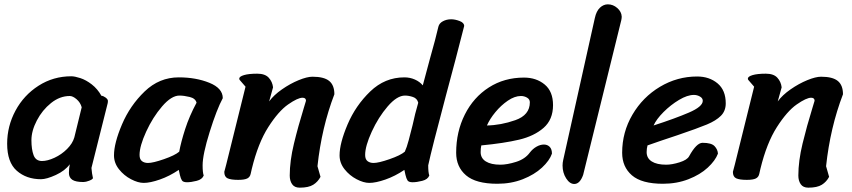

<svg xmlns="http://www.w3.org/2000/svg" viewBox="-20 -827 3930 886"><path d="M409 -5Q407 1 391.5 7Q376 13 365 13Q329 13 313.5 2.5Q298 -8 298 -29Q298 -49 302 -69Q280 -39 237.5 -19.5Q195 0 169 0Q102 0 57.5 -39Q13 -78 13 -164Q13 -245 51.5 -316.5Q90 -388 158 -431.5Q226 -475 309 -475Q325 -475 351 -466.5Q377 -458 403.5 -437.5Q430 -417 448 -385Q456 -385 467 -377Q478 -369 478 -361Q478 -352 475 -343L402 -52Q404 -26 409 -5ZM302 -384Q256 -384 215.5 -351.5Q175 -319 150 -271Q125 -223 125 -180Q125 -138 135 -111Q145 -84 174 -84Q199 -84 231.5 -99Q264 -114 289.5 -139.5Q315 -165 323 -193L357 -332Q351 -354 333.5 -369Q316 -384 302 -384Z M843 14Q825 14 819.5 5.5Q814 -3 810 -20Q806 -37 805 -43Q762 -14 717.5 1.5Q673 17 643 17Q617 17 584.5 0Q552 -17 529 -46Q506 -75 506 -110Q506 -166 543 -253Q580 -340 647.5 -405Q715 -470 805 -470Q884 -470 946 -445Q1008 -420 1008 -374Q980 -322 947.5 -218Q915 -114 915 -64Q915 -31 920 -17Q913 1 887.5 7.5Q862 14 843 14ZM887 -353Q882 -373 855.5 -379.5Q829 -386 808 -386Q771 -386 728 -336Q685 -286 654.5 -219.5Q624 -153 624 -112Q624 -92 635 -83.5Q646 -75 663 -75Q686 -75 736.5 -92.5Q787 -110 807 -127Q815 -171 834.5 -231.5Q854 -292 887 -353Z M1084 -464Q1084 -474 1106 -480.5Q1128 -487 1167 -487Q1203 -487 1220 -468.5Q1237 -450 1240 -424L1222 -359Q1243 -388 1281 -414.5Q1319 -441 1358 -457Q1397 -473 1422 -473Q1475 -473 1499 -453.5Q1523 -434 1523 -392Q1464 -238 1445 -60L1459 -11Q1447 12 1425.5 25.5Q1404 39 1363 39Q1339 39 1328 23Q1317 7 1317 -17Q1317 -84 1336.5 -164.5Q1356 -245 1382 -329Q1392 -361 1392 -362Q1392 -376 1376 -376Q1354 -376 1309.5 -345Q1265 -314 1218 -240.5Q1171 -167 1142 -48Q1140 -42 1137 -26Q1134 -10 1121 -3.5Q1108 3 1079 3Q1046 3 1030.5 -4Q1015 -11 1015 -34Q1018 -48 1024 -68Q1082 -301 1113 -427L1087 -457Q1084 -460 1084 -464Z M1931 -433Q1950 -506 1964 -556Q1991 -651 2003 -704Q2007 -720 2024 -729Q2041 -738 2062 -738Q2080 -738 2101 -730Q2122 -722 2122 -707Q2084 -557 2038 -387Q1972 -139 1956 -64Q1956 -31 1961 -17Q1954 1 1928.5 7.5Q1903 14 1884 14Q1866 14 1860.5 5.5Q1855 -3 1851 -20Q1847 -37 1846 -43Q1803 -14 1758.5 1.5Q1714 17 1684 17Q1658 17 1625.5 0Q1593 -17 1570 -46Q1547 -75 1547 -110Q1547 -166 1584 -253Q1621 -340 1688.5 -405Q1756 -470 1846 -470Q1872 -470 1894.5 -460Q1917 -450 1931 -433ZM1884 -250Q1895 -302 1910 -353Q1905 -373 1885.5 -379.5Q1866 -386 1849 -386Q1812 -386 1769 -336Q1726 -286 1695.5 -219.5Q1665 -153 1665 -112Q1665 -92 1676 -83.5Q1687 -75 1704 -75Q1727 -75 1777.5 -92.5Q1828 -110 1848 -127Q1857 -146 1866 -180Q1875 -214 1884 -250Z M2085 -122Q2085 -219 2125 -298.5Q2165 -378 2236 -423.5Q2307 -469 2398 -469Q2455 -469 2493.5 -437Q2532 -405 2532 -342Q2532 -275 2488.5 -237Q2445 -199 2375.5 -182.5Q2306 -166 2201 -156Q2198 -143 2198 -125Q2198 -97 2222 -82Q2246 -67 2289 -67Q2320 -67 2361.5 -80Q2403 -93 2425 -123Q2438 -140 2455.5 -150Q2473 -160 2490 -160Q2506 -160 2516.5 -149.5Q2527 -139 2527 -118Q2516 -86 2481 -53.5Q2446 -21 2392.5 0Q2339 21 2275 21Q2176 21 2130.5 -18Q2085 -57 2085 -122ZM2425 -355Q2425 -369 2412 -376.5Q2399 -384 2384 -384Q2355 -384 2323.5 -362.5Q2292 -341 2266 -309.5Q2240 -278 2227 -248Q2291 -249 2358 -272.5Q2425 -296 2425 -355Z M2785 -807Q2809 -807 2828.5 -790Q2848 -773 2849 -750Q2849 -744 2847 -734L2671 -20Q2656 22 2630 22Q2609 22 2592.5 -4Q2576 -30 2576 -63Q2576 -76 2579 -89L2725 -744Q2732 -776 2748.5 -791.5Q2765 -807 2785 -807Z M2851 -122Q2851 -217 2898.5 -298Q2946 -379 3025.5 -426.5Q3105 -474 3197 -474Q3253 -474 3291 -442.5Q3329 -411 3329 -350Q3329 -315 3306.5 -292.5Q3284 -270 3242 -252.5Q3200 -235 3106 -203Q3021 -175 2968 -156Q2964 -141 2964 -125Q2964 -97 2987.5 -82Q3011 -67 3054 -67Q3081 -67 3116 -78Q3151 -89 3160 -106Q3194 -168 3222 -168Q3263 -168 3277.5 -152.5Q3292 -137 3293 -118Q3281 -86 3246 -53.5Q3211 -21 3157 0Q3103 21 3039 21Q2941 21 2896 -18Q2851 -57 2851 -122ZM3223 -362Q3223 -374 3210 -381.5Q3197 -389 3182 -389Q3152 -389 3113.5 -366Q3075 -343 3042 -310Q3009 -277 2996 -248Q3095 -280 3159 -307.5Q3223 -335 3223 -362Z M3431 -464Q3431 -474 3453 -480.5Q3475 -487 3514 -487Q3550 -487 3567 -468.5Q3584 -450 3587 -424L3569 -359Q3590 -388 3628 -414.5Q3666 -441 3705 -457Q3744 -473 3769 -473Q3822 -473 3846 -453.5Q3870 -434 3870 -392Q3811 -238 3792 -60L3806 -11Q3794 12 3772.5 25.5Q3751 39 3710 39Q3686 39 3675 23Q3664 7 3664 -17Q3664 -84 3683.5 -164.5Q3703 -245 3729 -329Q3739 -361 3739 -362Q3739 -376 3723 -376Q3701 -376 3656.5 -345Q3612 -314 3565 -240.5Q3518 -167 3489 -48Q3487 -42 3484 -26Q3481 -10 3468 -3.5Q3455 3 3426 3Q3393 3 3377.5 -4Q3362 -11 3362 -34Q3365 -48 3371 -68Q3429 -301 3460 -427L3434 -457Q3431 -460 3431 -464Z"/></svg>

Font: Sriracha
Style: Regular
Weight: 400
Designer: Suppakit Chalermlarp
Version: Version 1.002g